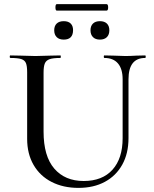

<svg xmlns="http://www.w3.org/2000/svg" viewBox="-20 -892 740 925"><path d="M679.2 -612.8Q599.1 -612.8 599.1 -509.8V-227.1Q599.1 -152.8 569.1 -98.9Q539.1 -44.9 485.1 -15.9Q431.2 13.2 357.9 13.2Q284.7 13.2 228.8 -15.4Q172.9 -43.9 141.8 -97.4Q110.8 -150.9 110.8 -223.1V-543.9Q110.8 -573.7 105 -587.9Q99.1 -602.1 82.5 -607.4Q65.9 -612.8 29.8 -612.8Q26.9 -612.8 26.9 -618.9Q26.9 -625 29.8 -625L80.1 -624Q124 -622.1 150.9 -622.1Q177.7 -622.1 222.2 -624L271 -625Q272.9 -625 272.9 -618.9Q272.9 -612.8 271 -612.8Q235.8 -612.8 219 -606.9Q202.1 -601.1 196 -586.4Q189.9 -571.8 189.9 -542V-257.8Q189.9 -139.6 241.5 -79.8Q293 -20 383.1 -20Q473.1 -20 522 -74.5Q570.8 -128.9 570.8 -226.1V-509.8Q570.8 -560.1 548.3 -586.4Q525.9 -612.8 482.9 -612.8Q480 -612.8 480 -618.9Q480 -625 482.9 -625L527.8 -624Q564 -622.1 584.5 -622.1Q605 -622.1 637.2 -624L679.2 -625Q682.1 -625 682.1 -618.9Q682.1 -612.8 679.2 -612.8ZM428 -713.1Q416 -725.1 416 -746.1Q416 -767.1 428 -778.6Q439.9 -790 461.4 -790Q482.9 -790 494.9 -778.6Q506.8 -767.1 506.8 -746.1Q506.8 -725.1 494.9 -713.1Q482.9 -701.2 461.4 -701.2Q439.9 -701.2 428 -713.1ZM332 -747.1Q332 -701.2 287.1 -701.2Q265.1 -701.2 253.2 -713.1Q241.2 -725.1 241.2 -746.1Q241.2 -767.1 253.2 -778.6Q265.1 -790 287.1 -790Q309.1 -790 320.6 -778.6Q332 -767.1 332 -747.1ZM493.2 -872.1Q501 -872.1 501 -856.4Q501 -840.8 493.2 -840.8H253.9Q247.1 -840.8 247.1 -856.4Q247.1 -872.1 253.9 -872.1Z"/></svg>

Font: Cormorant-Medium
Style: Regular
Weight: 500
Designer: Christian Thalmann (Catharsis Fonts)
Version: Version 3.000